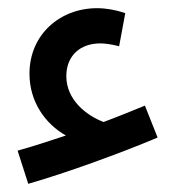

<svg xmlns="http://www.w3.org/2000/svg" viewBox="-20 -537 437 469"><path d="M49 -88C143 -115 275 -163 365 -201L334 -279C302 -266 268 -252 233 -239C191 -255 142 -293 142 -351C142 -401 176 -431 225 -431C236 -431 252 -429 271 -424L286 -505C262 -513 239 -517 217 -517C127 -517 52 -453 52 -357C52 -288 91 -234 141 -206C99 -192 59 -179 23 -169Z"/></svg>

Font: Noto Sans Arabic Cond Med
Style: Regular
Weight: 500
Width: 3
Designer: Monotype Design Team, Nadine Chahine, Nizar Qandah and Khaled Hosny
Foundry: Monotype Imaging Inc.
Version: Version 2.012